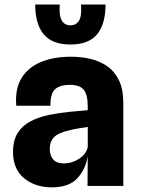

<svg xmlns="http://www.w3.org/2000/svg" viewBox="-20 -800 610 826"><path d="M202 6Q132 6 84 -33Q36 -72 36 -146.5Q36 -196 56.2 -228Q76.5 -260 111.5 -278.2Q146.5 -296.5 190.5 -305.5Q235 -314.5 281.8 -319.2Q328.5 -324 357.5 -326V-341Q357.5 -393 340.2 -414Q323 -435 280 -435Q239 -435 217.8 -417Q196.5 -399 197 -345H50Q44 -417 72.5 -463.8Q101 -510.5 156 -533.2Q211 -556 285 -556Q328 -556 368.5 -546.8Q409 -537.5 441 -515.2Q473 -493 491.8 -454.5Q510.5 -416 510.5 -357V0H356.5L357.5 -127.5Q348.5 -72.5 312.8 -33.2Q277 6 202 6ZM253.5 -97Q290 -97 320.8 -117.2Q351.5 -137.5 357.5 -168V-254Q337.5 -251 317 -247.5Q296.5 -244 281 -240Q231 -229 212.5 -209.8Q194 -190.5 194 -159.5Q194 -130.5 209.2 -113.8Q224.5 -97 253.5 -97ZM283 -608.5Q204.5 -608.5 168 -652.5Q131.5 -696.5 131.5 -780.5H237Q233.5 -732 246 -711.5Q258.5 -691 283 -691Q307.5 -691 320 -711.5Q332.5 -732 328.5 -780.5H434Q434 -696.5 397.8 -652.5Q361.5 -608.5 283 -608.5Z"/></svg>

Font: Spline Sans
Style: Bold
Weight: 700
Designer: Eben Sorkin, Mirko Velimirovic
Foundry: Sorkin Type
Version: Version 1.000; ttfautohint (v1.8.3)